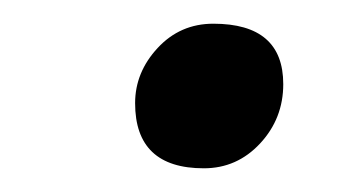

<svg xmlns="http://www.w3.org/2000/svg" viewBox="-20 -133 292 162"><path d="M152 9Q94 9 94 -46Q94 -72 113 -92.5Q132 -113 160 -113Q219 -113 219 -62Q219 -33 199.5 -12Q180 9 152 9Z"/></svg>

Font: Poly
Style: Italic
Weight: 400
Italic angle: -10°
Designer: Nicolas Silva
Foundry: Jose Nicolas Silva Schwarzenberg
Version: Version 1.003